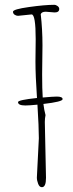

<svg xmlns="http://www.w3.org/2000/svg" viewBox="-20 -775 305 801"><path d="M167 -266.1 171.9 -33.2Q171.9 5.9 154.8 5.9Q144.5 5.9 139.2 -8.1Q133.8 -22 133.8 -34.2L142.1 -198.2Q142.1 -244.6 136.2 -338.4Q102.5 -335 85.9 -335Q55.2 -335 55.2 -349.1Q55.2 -357.9 134.3 -366.2Q127.9 -460.4 127.9 -518.1L128.9 -611.8Q128.9 -714.8 111.8 -714.8L55.2 -709Q47.9 -709 41 -713.6Q34.2 -718.3 34.2 -726.1Q34.2 -736.3 100.6 -745.6Q167 -754.9 206.1 -754.9Q213.4 -754.9 220.2 -749.8Q227.1 -744.6 227.1 -737.8Q227.1 -723.1 208 -723.1L170.9 -726.1Q153.8 -726.1 149.9 -715.8Q157.2 -652.8 157.2 -585.9L155.8 -464.8Q155.8 -401.4 158.2 -368.2Q202.1 -372.1 216.8 -372.1Q241.2 -372.1 241.2 -361.3Q241.2 -350.6 161.1 -341.3Q164.1 -315.9 169.9 -294.9Q167 -280.3 167 -266.1Z"/></svg>

Font: Amatic SC
Style: Regular
Weight: 400
Version: Version 1.004